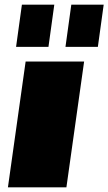

<svg xmlns="http://www.w3.org/2000/svg" viewBox="-20 -804 465 824"><path d="M341 -540 265 0H14L90 -540ZM213 -784 188 -603H49L74 -784ZM425 -784 400 -603H261L286 -784Z"/></svg>

Font: Pathway Extreme 8pt Thin 12pt Black
Style: Italic
Weight: 900
Italic angle: -8°
Version: Version 1.001;gftools[0.9.26]